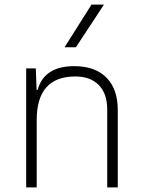

<svg xmlns="http://www.w3.org/2000/svg" viewBox="-20 -815 626 835"><path d="M446.3 0V-338.9Q446.3 -407.7 409.7 -445.1Q373 -482.4 307.6 -482.4Q139.6 -482.4 139.6 -293V0H93.8V-517.6H135.7L139.2 -423.8H143.6Q171.9 -527.3 303.2 -527.3Q393.6 -527.3 442.9 -477.5Q492.2 -427.7 492.2 -336.9V0ZM260.7 -609.4 377.9 -794.9H432.1L310.1 -609.4Z"/></svg>

Font: Cascadia Mono NF ExtraLight
Style: Regular
Weight: 200
Monospace: yes
Designer: Aaron Bell
Foundry: Saja Typeworks
Version: Version 2404.023; ttfautohint (v1.8.4)